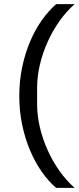

<svg xmlns="http://www.w3.org/2000/svg" viewBox="-20 -780 384 936"><path d="M74 -312Q74 -385 88 -452Q102 -519 126.5 -577Q151 -635 184 -681.5Q217 -728 254 -760H344Q303 -724 269.5 -676.5Q236 -629 212 -575.5Q188 -522 174.5 -465Q161 -408 161 -353V-271Q161 -216 174.5 -159Q188 -102 212 -48.5Q236 5 269.5 52.5Q303 100 344 136H254Q217 105 184 58Q151 11 126.5 -47Q102 -105 88 -172Q74 -239 74 -312Z"/></svg>

Font: IBM Plex Sans Text
Style: Regular
Weight: 450
Designer: Mike Abbink, Paul van der Laan, Pieter van Rosmalen
Foundry: Bold Monday
Version: Version 3.005